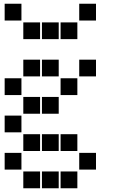

<svg xmlns="http://www.w3.org/2000/svg" viewBox="-20 -815 640 1030"><path d="M6 -795Q5 -795 5 -795Q5 -795 5 -794V-706Q5 -705 5 -705Q5 -705 6 -705H94Q95 -705 95 -705Q95 -705 95 -706V-794Q95 -795 95 -795Q95 -795 94 -795ZM406 -795Q405 -795 405 -795Q405 -795 405 -794V-706Q405 -705 405 -705Q405 -705 406 -705H494Q495 -705 495 -705Q495 -705 495 -706V-794Q495 -795 495 -795Q495 -795 494 -795ZM106 -695Q105 -695 105 -695Q105 -695 105 -694V-606Q105 -605 105 -605Q105 -605 106 -605H194Q195 -605 195 -605Q195 -605 195 -606V-694Q195 -695 195 -695Q195 -695 194 -695ZM206 -695Q205 -695 205 -695Q205 -695 205 -694V-606Q205 -605 205 -605Q205 -605 206 -605H294Q295 -605 295 -605Q295 -605 295 -606V-694Q295 -695 295 -695Q295 -695 294 -695ZM306 -695Q305 -695 305 -695Q305 -695 305 -694V-606Q305 -605 305 -605Q305 -605 306 -605H394Q395 -605 395 -605Q395 -605 395 -606V-694Q395 -695 395 -695Q395 -695 394 -695ZM106 -495Q105 -495 105 -495Q105 -495 105 -494V-406Q105 -405 105 -405Q105 -405 106 -405H194Q195 -405 195 -405Q195 -405 195 -406V-494Q195 -495 195 -495Q195 -495 194 -495ZM206 -495Q205 -495 205 -495Q205 -495 205 -494V-406Q205 -405 205 -405Q205 -405 206 -405H294Q295 -405 295 -405Q295 -405 295 -406V-494Q295 -495 295 -495Q295 -495 294 -495ZM406 -495Q405 -495 405 -495Q405 -495 405 -494V-406Q405 -405 405 -405Q405 -405 406 -405H494Q495 -405 495 -405Q495 -405 495 -406V-494Q495 -495 495 -495Q495 -495 494 -495ZM6 -395Q5 -395 5 -395Q5 -395 5 -394V-306Q5 -305 5 -305Q5 -305 6 -305H94Q95 -305 95 -305Q95 -305 95 -306V-394Q95 -395 95 -395Q95 -395 94 -395ZM306 -395Q305 -395 305 -395Q305 -395 305 -394V-306Q305 -305 305 -305Q305 -305 306 -305H394Q395 -305 395 -305Q395 -305 395 -306V-394Q395 -395 395 -395Q395 -395 394 -395ZM106 -295Q105 -295 105 -295Q105 -295 105 -294V-206Q105 -205 105 -205Q105 -205 106 -205H194Q195 -205 195 -205Q195 -205 195 -206V-294Q195 -295 195 -295Q195 -295 194 -295ZM206 -295Q205 -295 205 -295Q205 -295 205 -294V-206Q205 -205 205 -205Q205 -205 206 -205H294Q295 -205 295 -205Q295 -205 295 -206V-294Q295 -295 295 -295Q295 -295 294 -295ZM6 -195Q5 -195 5 -195Q5 -195 5 -194V-106Q5 -105 5 -105Q5 -105 6 -105H94Q95 -105 95 -105Q95 -105 95 -106V-194Q95 -195 95 -195Q95 -195 94 -195ZM106 -95Q105 -95 105 -95Q105 -95 105 -94V-6Q105 -5 105 -5Q105 -5 106 -5H194Q195 -5 195 -5Q195 -5 195 -6V-94Q195 -95 195 -95Q195 -95 194 -95ZM206 -95Q205 -95 205 -95Q205 -95 205 -94V-6Q205 -5 205 -5Q205 -5 206 -5H294Q295 -5 295 -5Q295 -5 295 -6V-94Q295 -95 295 -95Q295 -95 294 -95ZM306 -95Q305 -95 305 -95Q305 -95 305 -94V-6Q305 -5 305 -5Q305 -5 306 -5H394Q395 -5 395 -5Q395 -5 395 -6V-94Q395 -95 395 -95Q395 -95 394 -95ZM6 5Q5 5 5 5Q5 5 5 6V94Q5 95 5 95Q5 95 6 95H94Q95 95 95 95Q95 95 95 94V6Q95 5 95 5Q95 5 94 5ZM406 5Q405 5 405 5Q405 5 405 6V94Q405 95 405 95Q405 95 406 95H494Q495 95 495 95Q495 95 495 94V6Q495 5 495 5Q495 5 494 5ZM106 105Q105 105 105 105Q105 105 105 106V194Q105 195 105 195Q105 195 106 195H194Q195 195 195 195Q195 195 195 194V106Q195 105 195 105Q195 105 194 105ZM206 105Q205 105 205 105Q205 105 205 106V194Q205 195 205 195Q205 195 206 195H294Q295 195 295 195Q295 195 295 194V106Q295 105 295 105Q295 105 294 105ZM306 105Q305 105 305 105Q305 105 305 106V194Q305 195 305 195Q305 195 306 195H394Q395 195 395 195Q395 195 395 194V106Q395 105 395 105Q395 105 394 105Z"/></svg>

Font: Doto Black
Style: Regular
Weight: 900
Version: Version 1.000